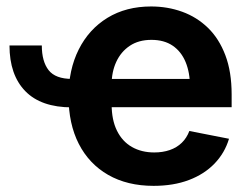

<svg xmlns="http://www.w3.org/2000/svg" viewBox="-20 -573 787 603"><path d="M206.1 -235.8Q108.9 -235.8 59.3 -286.9Q9.8 -337.9 9.8 -430.2H111.3Q111.3 -379.9 132.8 -352.5Q154.3 -325.2 206.1 -325.2ZM462.4 10.7Q379.9 10.7 319.8 -23.7Q259.8 -58.1 227.5 -121.1Q195.3 -184.1 195.3 -270Q195.3 -354 227.3 -417.7Q259.3 -481.4 317.6 -517.1Q376 -552.7 454.6 -552.7Q506.3 -552.7 552.2 -536.1Q598.1 -519.5 633.1 -485.6Q668 -451.7 687.7 -399.7Q707.5 -347.7 707.5 -276.4V-236.3H255.4V-325.2H640.1L576.7 -300.3Q576.7 -344.7 563 -377.9Q549.3 -411.1 522.5 -429.4Q495.6 -447.8 455.6 -447.8Q415.5 -447.8 387.7 -429.2Q359.9 -410.6 345.2 -378.9Q330.6 -347.2 330.6 -308.1V-245.6Q330.6 -196.3 347.4 -162.4Q364.3 -128.4 394.5 -111.3Q424.8 -94.2 464.4 -94.2Q491.2 -94.2 513.2 -101.8Q535.2 -109.4 550.8 -124.5Q566.4 -139.6 574.7 -161.6L699.2 -137.2Q686 -92.8 653.8 -59.3Q621.6 -25.9 573.2 -7.6Q524.9 10.7 462.4 10.7Z"/></svg>

Font: Inter Cardless
Style: Bold
Weight: 700
Designer: Rasmus Andersson
Foundry: rsms
Version: Version 4.001;git-9221beed3